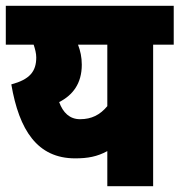

<svg xmlns="http://www.w3.org/2000/svg" viewBox="-20 -642 619 662"><path d="M579 -622H0V-488H96C101 -473 105 -458 105 -444C105 -395 82 -368 19 -351C46 -193 109 -96 239 -96C283 -96 315 -102 350 -121V0H508V-488H579ZM184 -290C231 -314 262 -354 262 -419C262 -445 257 -467 249 -488H350V-276C325 -246 296 -231 256 -231C220 -231 197 -254 184 -290Z"/></svg>

Font: Noto Sans Condensed Black
Style: Regular
Weight: 900
Width: 3
Designer: Monotype Design Team
Foundry: Monotype Imaging Inc.
Version: Version 2.013